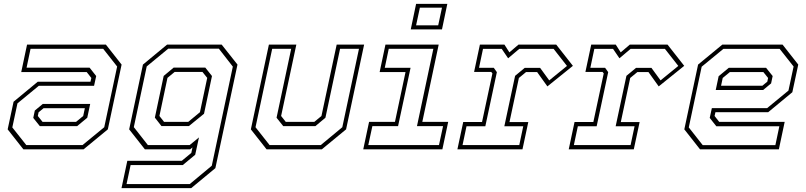

<svg xmlns="http://www.w3.org/2000/svg" viewBox="-20 -770 4156 990"><path d="M100.5 0 19.5 -103 50 -245.5 174.5 -348.5H446.5L451 -368L427 -398.5H89.5L119.5 -540H526L607 -437L536 -103L411 0ZM185.5 -119.5 151.5 -162 159.5 -200 200.5 -234H445L430 -163L377.5 -119.5ZM115.5 -22H405.5L517.5 -114L584 -427L512 -518.5H137.5L117 -421H442L476 -378L465 -327.5H180L70 -237L43.5 -113ZM199.5 -141.5H372L409 -172L417.5 -212H204.5L179 -191L175 -172Z M606.5 200 636.5 59H917.5L966.5 18.5L972.5 -10L960.5 0H727L646 -103L717 -437L841.5 -540H1123L1204.5 -437L1090.5 97L966 200ZM632.5 179H958.5L1072 84.5L1180.5 -426.5L1108.5 -519H847.5L736.5 -427.5L670 -114.5L742.5 -22H958L1006 -61.5L986.5 28L922.5 81H653.5ZM812.5 -120 778.5 -163.5 824 -378.5 875.5 -421.5H1038.5L1073 -378L1032 -183.5L954 -120ZM826 -141.5H950.5L1011 -191.5L1048.5 -368.5L1024 -399H880.5L843.5 -368.5L802 -172Z M1354.5 0 1273.5 -103 1366.5 -540H1508L1429.5 -172L1453.5 -141.5H1600.5L1637.5 -172L1716 -540H1857.5L1764.5 -103L1639.5 0ZM1370 -22H1634L1745 -114L1831 -518.5H1733.5L1658 -163L1606 -119.5H1440.5L1406 -163L1481.5 -518.5H1383.5L1297.5 -114Z M2098 -618.5 2125.5 -750H2286.5L2259 -618.5ZM2125.5 -639.5H2239.5L2259 -730.5H2145ZM1853 0 1883 -141.5H2016.5L2071 -398.5H1937.5L1967.5 -540H2242L2157.5 -141.5H2291L2261 0ZM1879 -22H2243.5L2264.5 -119.5H2130L2214.5 -518.5H1984.5L1964 -420.5H2097L2032.5 -119.5H1900Z M2338.5 0 2368.5 -141H2465.5L2519 -391.5L2513 -399H2424.5L2454.5 -540H2581L2606.5 -500L2653.5 -540H2848L2934 -430.5L2802.5 -324.5L2749.5 -398.5H2692.5L2655.5 -368L2607 -140.5H2704L2674 0ZM2365 -22H2657.5L2678 -119H2580.5L2636 -379L2685.5 -420H2765L2812 -355.5L2903.5 -430L2834.5 -518H2657.5L2600 -469.5L2567 -518H2470.5L2450 -420.5H2526L2542 -398L2482.5 -119H2385.5Z M2912.5 0 2942.5 -141H3039.5L3093 -391.5L3087 -399H2998.5L3028.5 -540H3155L3180.5 -500L3227.5 -540H3422L3508 -430.5L3376.5 -324.5L3323.5 -398.5H3266.5L3229.5 -368L3181 -140.5H3278L3248 0ZM2939 -22H3231.5L3252 -119H3154.5L3210 -379L3259.5 -420H3339L3386 -355.5L3477.5 -430L3408.5 -518H3231.5L3174 -469.5L3141 -518H3044.5L3024 -420.5H3100L3116 -398L3056.5 -119H2959.5Z M4015 -540 4096 -437 4065.5 -294.5 3941 -191.5H3669L3664.5 -172L3688.5 -141.5H4026L3996 0H3589.5L3508.5 -103L3579.5 -437L3704.5 -540ZM3930 -420.5 3964 -378 3956 -340 3915 -306H3670.5L3685.5 -377L3738 -420.5ZM4000 -518H3710L3598 -426L3531.5 -113L3603.5 -21.5H3978L3998.5 -119H3673.5L3639.5 -162L3650.5 -212.5H3935.5L4045.5 -303L4072 -427ZM3916 -398.5H3743.5L3706.5 -368L3698 -328H3911L3936.5 -349L3940.5 -368Z"/></svg>

Font: Tourney ExtraLight
Style: Italic
Weight: 250
Italic angle: -12°
Version: Version 1.015